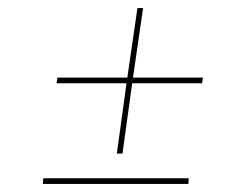

<svg xmlns="http://www.w3.org/2000/svg" viewBox="-20 -591 564 475"><path d="M269 -211H283L307 -385H480L482 -399H309L334 -571H320L295 -399H122L120 -385H293ZM446 -136 447 -150H87L86 -136Z"/></svg>

Font: Josefin Slab Thin Thin
Style: Italic
Weight: 250
Italic angle: -12°
Version: Version 2.000